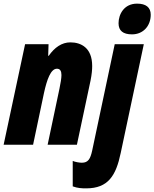

<svg xmlns="http://www.w3.org/2000/svg" viewBox="-33 -796 849 1056"><path d="M693 -607C755 -607 796 -654 796 -715C796 -756 769 -776 721 -776C649 -776 619 -717 619 -668C619 -627 644 -607 693 -607ZM-13 0H149L209 -285C225 -358 246 -418 280 -418C298 -418 305 -405 305 -383C305 -366 300 -337 294 -308L229 0H390L465 -353C472 -388 474 -413 474 -433C474 -533 413 -563 354 -563C307 -563 267 -535 235 -489H232L234 -553H105ZM441 240C562 240 605 170 631 45L758 -553H598L474 32C464 78 452 99 417 99C405 99 379 95 367 89V229C394 239 417 240 441 240Z"/></svg>

Font: Noto Sans UI Condensed Black
Style: Italic
Weight: 900
Width: 3
Italic angle: -192°
Designer: Monotype Design Team
Foundry: Monotype Imaging Inc.
Version: Version 1.901